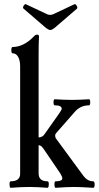

<svg xmlns="http://www.w3.org/2000/svg" viewBox="-20 -891 471 915"><path d="M219 -748Q213 -748 200 -757L92 -850Q87 -855 93 -864Q99 -873 103 -871L205 -823Q219 -817 233 -823L335 -871Q340 -873 345.5 -863.5Q351 -854 347 -850L239 -757Q227 -748 219 -748ZM31 4Q26 4 25.5 -11.5Q25 -27 31 -27Q76 -27 76 -63V-575Q76 -603 66.5 -620Q57 -637 40 -637Q34 -637 34 -652Q34 -667 40 -667Q93 -667 142 -718Q149 -726 157 -726Q166 -726 166 -717Q164 -690 164 -630V-236Q183 -236 194 -254L261 -349Q274 -367 274 -373Q274 -389 241 -389Q235 -389 235 -403.5Q235 -418 241 -418Q286 -415 323 -415Q360 -415 404 -418Q410 -418 410 -403.5Q410 -389 404 -389Q361 -389 333 -354L247 -256Q243 -252 243 -246Q243 -236 246 -232L379 -51Q398 -27 424 -27Q431 -27 431 -11.5Q431 4 424 4Q363 0 334 0Q300 0 245 4Q240 4 239.5 -11.5Q239 -27 245 -27Q277 -27 277 -41Q277 -49 267 -65L186 -184Q175 -199 164 -199V-65Q164 -27 206 -27Q213 -27 212.5 -11.5Q212 4 206 4Q157 0 119 0Q82 0 31 4Z"/></svg>

Font: Junicode Cond Medium
Style: Regular
Weight: 500
Width: 3
Designer: Peter S. Baker
Version: Version 2.201